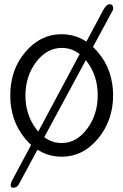

<svg xmlns="http://www.w3.org/2000/svg" viewBox="-20 -727 576 898"><path d="M509 -281C509 -360 485 -428 438 -483C391 -539 335 -567 268 -567C201 -567 145 -539 98 -483C51 -428 28 -360 28 -281C28 -202 51 -135 98 -78C145 -22 202 6 268 6C335 6 391 -22 438 -78C485 -135 509 -202 509 -281ZM437 -280C437 -220 420 -168 387 -124C354 -80 315 -58 268 -58C222 -58 182 -80 149 -124C116 -168 99 -220 99 -280C99 -341 116 -393 149 -437C183 -481 223 -503 269 -503C316 -503 355 -481 388 -437C421 -393 437 -341 437 -280ZM509 -682C511 -697 506 -706 495 -707C484 -708 473 -699 464 -682L34 122C27 141 29 150 40 151C52 152 61 147 68 135Z"/></svg>

Font: GFS Philostratos
Style: Regular
Weight: 400
Designer: George D. Matthiopoulos
Foundry: George D. Matthiopoulos
Version: Version 1.000